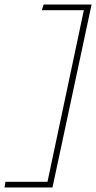

<svg xmlns="http://www.w3.org/2000/svg" viewBox="-46 -726 423 845"><path d="M-26 99 -22 74H163L323 -681H138L146 -706H357L185 99Z"/></svg>

Font: Kanit Thin
Style: Italic
Weight: 250
Italic angle: -12°
Designer: Katatrad Team
Foundry: CadsonDemak
Version: Version 2.000; ttfautohint (v1.8.3)